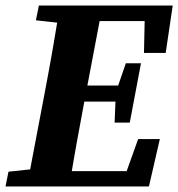

<svg xmlns="http://www.w3.org/2000/svg" viewBox="-22 -677 647 697"><path d="M-2 0H149.9L162.8 -68.7H148.9L8.8 -53.7L-2 0ZM75.7 0H229.4C246.1 -103 264.8 -207 284.6 -310.7L350.4 -657H196C179.3 -554 161.3 -450 141.6 -347L75.7 0ZM108.3 -603.3 245.2 -588.3H260.8L273.9 -657H119.2L108.3 -603.3ZM149.9 0H518.6L558.3 -172.2H479.5L417.9 0L498.9 -55.8H160.7L149.9 0ZM209.1 -308.2H422.5L433.4 -366.4H220.2L209.1 -308.2ZM262.5 -600.5H562.3L504.3 -657L500.7 -484.8H579.5L605 -657H273.9L262.5 -600.5ZM394.1 -231.9H449.1L489.8 -447.3H434.8L401.8 -351.4L398.1 -332.8L394.1 -231.9Z"/></svg>

Font: Source Serif Variable
Style: Italic
Weight: 389
Italic angle: -12°
Designer: Frank Grießhammer
Foundry: Adobe Systems Incorporated
Version: Version 3.001;hotconv 1.0.111;makeotfexe 2.5.65597